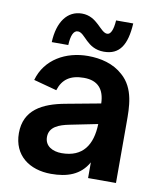

<svg xmlns="http://www.w3.org/2000/svg" viewBox="-86 -836 763 915"><g transform="rotate(10 295.5 -378.0)"><path d="M256 -95C358 -95 401 -160 404 -262L270 -235C220 -225 174 -208 174 -159C174 -115 212 -95 256 -95ZM39 -154C39 -266 124 -310 234 -330L401 -361C399 -429 367 -467 299 -467C234 -467 196 -441 179 -386L67 -416C96 -520 194 -573 300 -573C362 -573 424 -558 470 -516C537 -458 536 -365 536 -292V0H401V-76C364 -10 301 11 223 11C119 11 39 -46 39 -154ZM118 -608H198C200 -654 211 -680 232 -680C268 -680 286 -606 370 -606C446 -606 479 -658 485 -763H402C399 -715 387 -693 371 -693C337 -693 312 -767 237 -767C166 -767 122 -706 118 -608Z"/></g></svg>

Font: Swile Sans
Style: Bold
Weight: 700
Designer: Lord
Foundry: Lord
Version: Version 1.477;FEAKit 1.0